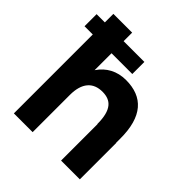

<svg xmlns="http://www.w3.org/2000/svg" viewBox="-192 -827 955 955"><g transform="rotate(45 285.0 -350.0)"><path d="M0 -555H58V0H190V-262C190 -345 227 -389 296 -388C352 -387 389 -357 389 -256H390V0H522V-256H521V-283C522 -442 454 -512 335 -512C273 -512 223 -485 190 -436V-555H336V-640H190V-700H58V-640H0Z"/></g></svg>

Font: HB Figtree Prototype
Style: Bold
Weight: 700
Designer: Alfredo Marco Pradil
Foundry: Hanken Design Co.®
Version: Version 1.002;Glyphs 3.2 (3228)